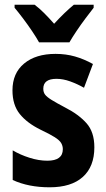

<svg xmlns="http://www.w3.org/2000/svg" viewBox="-20 -786 452 816"><path d="M381 -160Q381 -78 332 -34Q283 10 191 10Q101 10 34 -21V-147Q66 -128 105.5 -115.5Q145 -103 181 -103Q247 -103 247 -152Q247 -166 240 -178Q233 -190 212.5 -203Q192 -216 152 -235Q95 -263 64 -301.5Q33 -340 33 -402Q33 -475 82.5 -516Q132 -557 216 -557Q260 -557 298.5 -546Q337 -535 375 -514L337 -413Q309 -429 278.5 -440Q248 -451 220 -451Q164 -451 164 -409Q164 -394 171.5 -384Q179 -374 199 -361.5Q219 -349 257 -329Q314 -300 347.5 -262.5Q381 -225 381 -160ZM146 -606Q135 -626 116.5 -653.5Q98 -681 78 -707.5Q58 -734 42 -753V-766H127Q147 -751 167.5 -730.5Q188 -710 210 -685Q255 -734 294 -766H378V-753Q363 -734 343.5 -708Q324 -682 305.5 -654.5Q287 -627 275 -606Z"/></svg>

Font: Noto Sans Myanmar UI Condensed
Style: Bold
Weight: 700
Width: 3
Designer: Monotype Design Team
Foundry: Monotype Imaging Inc.
Version: Version 2.103; ttfautohint (v1.8.4.7-5d5b)